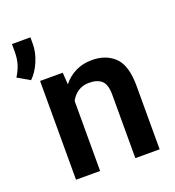

<svg xmlns="http://www.w3.org/2000/svg" viewBox="-186 -858 880 965"><g transform="rotate(-20 254.5 -375.5)"><path d="M283.7 -435.5Q249 -435.5 224.1 -418.9Q199.2 -402.3 184.6 -374.5V0H55.7V-528.3H176.8L181.2 -464.8Q208.5 -499.5 247.8 -518.8Q287.1 -538.1 335 -538.1Q410.6 -538.1 456.8 -493.4Q502.9 -448.7 502.9 -338.9V0H373V-339.8Q373 -394 349.9 -414.8Q326.7 -435.5 283.7 -435.5ZM85 -751V-714.8Q85 -670.9 65.4 -624.3Q45.9 -577.6 14.6 -547.4L-50.3 -585Q-33.2 -611.8 -23.4 -641.1Q-13.7 -670.4 -13.7 -709.5V-751Z"/></g></svg>

Font: Vazirmatn RD FD SemiBold
Style: Regular
Weight: 600
Designer: Saber Rastikerdar
Foundry: Saber Rastikerdar
Version: Version 33.003